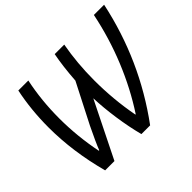

<svg xmlns="http://www.w3.org/2000/svg" viewBox="-157 -940 1168 1168"><g transform="rotate(-45 427.5 -355.5)"><path d="M88 -425Q88 -575 117 -714H203Q173 -571 173 -418Q173 -264 204 -109H208Q226 -156 274 -255L405 -511Q413 -627 430 -714H512Q487 -577 487 -431Q487 -265 517 -107H520Q607 -240 670 -394Q733 -548 767 -714H855Q771 -319 534 3H459Q437 -81 423 -177.5Q409 -274 406 -358L227 3H147Q88 -216 88 -425Z"/></g></svg>

Font: Noto Sans UI Narrow
Style: Italic
Weight: 400
Width: 4
Italic angle: -12°
Designer: Monotype Design Team
Foundry: Monotype Imaging Inc.
Version: Version 1.001